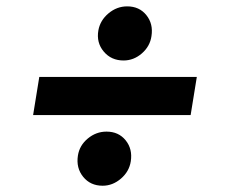

<svg xmlns="http://www.w3.org/2000/svg" viewBox="-20 -594 720 606"><path d="M601.2 -351.2 581.7 -230.8H84.5L104 -351.2ZM370 -403.1Q331 -403.1 307.4 -431.3Q283.7 -459.5 290.5 -498.2Q296.2 -529.8 322.4 -551.8Q348.7 -573.9 381.4 -573.9Q419.7 -573.9 441.9 -546.3Q464.1 -518.8 458.1 -480.1Q453.5 -447.8 427.7 -425.4Q402 -403.1 370 -403.1ZM304 -7.8Q265.3 -7.8 242.5 -35.9Q219.8 -63.9 225.9 -103Q230.8 -134.9 257.1 -156.8Q283.4 -178.6 316.1 -178.6Q354.4 -178.6 376.6 -151.1Q398.8 -123.6 392.8 -84.9Q387.8 -52.6 361.7 -30.2Q335.6 -7.8 304 -7.8Z"/></svg>

Font: Karasuma Gothic
Style: Bold Italic
Weight: 700
Italic angle: 9.39998°
Designer: Rasmus Andersson / Ryoko Nishizuka
Foundry: Genbu
Version: Version 1.00